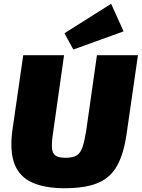

<svg xmlns="http://www.w3.org/2000/svg" viewBox="-20 -982 750 1016"><path d="M710 -690 651 -281Q636 -171 600.5 -106.5Q565 -42 498.5 -14Q432 14 322 14Q217 14 150.5 -16Q84 -46 57.5 -112.5Q31 -179 45 -289L103 -690H319L261 -281Q253 -229 255 -199.5Q257 -170 274 -158.5Q291 -147 327 -147Q365 -147 385.5 -159.5Q406 -172 416.5 -203Q427 -234 436 -289L493 -690ZM568 -962 634 -816 368 -720 321 -806Z"/></svg>

Font: Exo 2 Black
Style: Italic
Weight: 900
Italic angle: -8°
Designer: Natanael Gama
Foundry: Natanael Gama
Version: Version 2.010